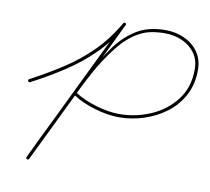

<svg xmlns="http://www.w3.org/2000/svg" viewBox="-67 -629 776 709"><g transform="rotate(10 321.0 -274.0)"><path d="M40 -277Q35 -274 32 -279Q29 -285 34 -287Q98 -321 153.5 -357Q209 -393 256 -439.5Q303 -486 340 -550Q343 -555 348 -552Q353 -549 350 -544Q313 -479 265.5 -432Q218 -385 161.5 -348Q105 -311 40 -277Q40 -277 40 -277Q40 -277 40 -277ZM340 -550Q342 -555 348 -553Q353 -550 350 -545Q284 -408 218 -271Q152 -134 85 3Q83 8 77 5Q72 3 75 -3Q141 -139 207 -276Q273 -413 340 -550Q340 -550 340 -550Q340 -550 340 -550ZM85 3Q83 8 77 5Q72 3 75 -3Q92 -39 109.5 -75.5Q127 -112 145 -148Q170 -200 196 -252Q222 -304 251 -354Q280 -406 312.5 -451.5Q345 -497 389.5 -525Q434 -553 499 -553Q537 -553 569.5 -538.5Q602 -524 622 -496Q642 -468 642 -428Q642 -375 620 -333.5Q598 -292 561 -264Q524 -236 478 -221Q432 -206 384 -206Q343 -206 293.5 -220.5Q244 -235 210 -258Q210 -258 210 -258Q210 -258 210 -258Q205 -261 208 -266Q212 -271 217 -267Q249 -246 296.5 -232Q344 -218 384 -218Q445 -218 501.5 -242.5Q558 -267 594 -314Q630 -361 630 -428Q630 -465 611.5 -490Q593 -515 563.5 -528Q534 -541 499 -541Q473 -541 448.5 -536.5Q424 -532 401 -519Q361 -497 324.5 -450.5Q288 -404 257 -347.5Q226 -291 200.5 -236.5Q175 -182 156 -143Q138 -106 120.5 -70Q103 -34 85 3Q85 3 85 3Q85 3 85 3Z"/></g></svg>

Font: FRB American Cursive Thin
Style: Italic
Weight: 100
Italic angle: -25°
Version: Version 2.0;Modular Font Editor K font №1